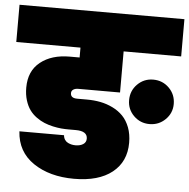

<svg xmlns="http://www.w3.org/2000/svg" viewBox="-65 -793 857 870"><g transform="rotate(5 364.0 -358.0)"><path d="M622.1 -252.9Q580.1 -252.9 550.5 -282.2Q521 -311.5 521 -353Q521 -396 550.5 -425.5Q580.1 -455.1 622.1 -455.1Q665 -455.1 694.6 -425.5Q724.1 -396 724.1 -353Q724.1 -311.5 694.3 -282.2Q664.6 -252.9 622.1 -252.9ZM-11.2 -570.8V-740.2H738.8V-570.8H477.1V-383.8H287.1Q272.9 -383.8 264.4 -377.9Q255.9 -372.1 255.9 -361.8Q255.9 -338.9 286.1 -338.9H330.1Q362.8 -338.9 391.8 -333.3Q420.9 -327.6 448 -314.5Q475.1 -301.3 494.9 -281Q514.6 -260.7 526.4 -230Q538.1 -199.2 538.1 -160.2Q538.1 -74.2 476.3 -25.1Q414.6 23.9 303.2 23.9Q191.9 23.9 117.9 -26.1Q43.9 -76.2 38.1 -168.9H241.2Q242.2 -156.7 248 -148.2Q253.9 -139.6 262.7 -135.5Q271.5 -131.3 279.8 -129.6Q288.1 -127.9 296.9 -127.9Q317.9 -127.9 331.5 -136.7Q345.2 -145.5 345.2 -162.1Q345.2 -196.8 292 -196.8H259.8Q242.7 -196.8 225.8 -198.2Q209 -199.7 187.7 -204.3Q166.5 -209 148.2 -216.6Q129.9 -224.1 111.6 -237.3Q93.3 -250.5 80.6 -268.1Q67.9 -285.6 59.8 -311.5Q51.8 -337.4 51.8 -369.1Q51.8 -444.8 102.8 -485.4Q153.8 -525.9 235.8 -525.9H280.8V-570.8Z"/></g></svg>

Font: SVN-Poppins Black
Style: Regular
Weight: 900
Designer: Ninad Kale (Devanagari), Jonny Pinhorn (Latin)
Foundry: Indian Type Foundry
Version: Version 3.002 2017